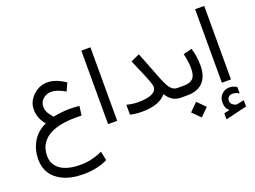

<svg xmlns="http://www.w3.org/2000/svg" viewBox="-139 -987 2174 1636"><g transform="rotate(-20 948.0 -169.0)"><path d="M472.7 -382.3Q399.4 -425.3 349.1 -425.3Q304.7 -425.3 273.2 -398.2Q241.7 -371.1 241.7 -327.1Q241.7 -317.4 242.9 -308.8Q244.1 -300.3 247.6 -291.5Q251 -282.7 253.4 -277.1Q255.9 -271.5 262.2 -262.2Q268.6 -252.9 271.5 -249Q274.4 -245.1 283.4 -234.1Q292.5 -223.1 295.4 -219.2Q383.8 -234.9 445.3 -234.9Q485.8 -234.9 533.7 -230L522.5 -146.5Q501 -147.5 474.1 -147.5Q301.8 -147.5 215.3 -89.4Q128.9 -31.2 128.9 76.7Q128.9 156.7 192.1 200.9Q255.4 245.1 374 245.1Q473.6 245.1 572.8 199.2L589.8 282.2Q494.6 329.1 368.7 329.1Q314.5 329.1 266.6 319.6Q218.8 310.1 178.5 289.8Q138.2 269.5 109.1 240.5Q80.1 211.4 64 170.4Q47.9 129.4 47.9 80.1Q47.9 -7.3 89.1 -79.1Q130.4 -150.9 213.4 -188Q157.2 -253.4 157.2 -333.5Q157.2 -404.3 213.6 -458.3Q270 -512.2 344.2 -512.2Q418.9 -512.2 504.9 -453.6Z M710 -667H792.5V-0.5H710Z M912.6 -102.1Q969.2 -88.4 1014.6 -88.4Q1184.1 -88.4 1184.1 -169.4Q1184.1 -191.9 1139.6 -296.4L1081.1 -434.1L1159.7 -470.2L1261.2 -210.9Q1288.6 -141.1 1313.2 -114.5Q1337.9 -87.9 1369.1 -87.9H1389.6V0H1369.1Q1288.6 0 1241.2 -79.1Q1174.8 -0.5 1022 -0.5Q962.4 -0.5 912.6 -12.7Z M1408.7 147.9 1479.5 77.1 1551.3 148.4 1480 219.2ZM1597.7 -360.4Q1621.1 -281.7 1621.1 -203.1Q1621.1 -104.5 1572.3 -52.2Q1523.4 0 1428.2 0H1370.1V-87.9H1428.2Q1485.4 -87.9 1511.5 -114.5Q1537.6 -141.1 1537.6 -201.7Q1537.6 -266.1 1519.5 -340.8Z M1722.7 240.2Q1704.6 225.1 1696.5 206.3Q1688.5 187.5 1688.5 160.2Q1688.5 114.7 1717.5 86.7Q1746.6 58.6 1786.6 58.6Q1804.2 58.6 1820.8 63.7Q1837.4 68.8 1853 78.6L1853.5 136.7Q1823.2 118.7 1793.5 118.7Q1780.3 118.7 1769.8 123.3Q1759.3 127.9 1752 138.9Q1744.6 149.9 1744.6 166.5Q1745.1 177.2 1749.3 185.8Q1753.4 194.3 1762.9 201.7Q1772.5 209 1787.6 214.8Q1790.5 215.8 1792.7 216.3Q1794.9 216.8 1797.4 216.8Q1797.9 216.8 1798.6 216.8Q1799.3 216.8 1799.8 216.6Q1800.3 216.3 1801.3 216.3Q1813.5 213.9 1835.9 209.2Q1858.4 204.6 1866.2 203.1V259.8L1672.4 306.6V251.5ZM1741.7 -667H1824.2V-0.5H1741.7Z"/></g></svg>

Font: Vazir WOL
Style: WOL
Weight: 400
Foundry: Based on Dejavu fonts, by Saber Rastikerdar
Version: Version 26.0.0